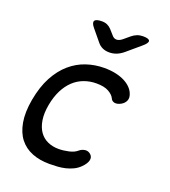

<svg xmlns="http://www.w3.org/2000/svg" viewBox="-143 -889 887 1004"><g transform="rotate(20 300.0 -387.5)"><path d="M48 -274Q62 -351 91 -405Q120 -459 160 -493.5Q200 -528 248 -544Q296 -560 346 -560Q384 -560 412.5 -553.5Q441 -547 462 -536Q483 -525 496.5 -511Q510 -497 516 -482Q526 -459 519 -442Q512 -425 494 -415Q474 -404 458.5 -407Q443 -410 437 -425Q429 -442 404.5 -456Q380 -470 336 -470Q300 -470 267.5 -458Q235 -446 209.5 -422Q184 -398 166 -362.5Q148 -327 139 -279Q130 -230 136 -192.5Q142 -155 159.5 -130Q177 -105 204.5 -92.5Q232 -80 266 -80Q292 -80 321.5 -86.5Q351 -93 368 -108Q382 -120 400 -122Q418 -124 432 -110Q438 -104 440 -96.5Q442 -89 440 -80Q438 -71 431.5 -60.5Q425 -50 413 -38Q397 -22 377 -12.5Q357 -3 336 2Q315 7 292.5 8.5Q270 10 248 10Q193 10 150.5 -7Q108 -24 81 -58.5Q54 -93 44.5 -147Q35 -201 48 -274ZM252 -785Q269 -785 282 -779Q295 -773 305 -762L329 -735Q340 -721 355 -721Q370 -721 387 -735L418 -761Q432 -773 447.5 -779Q463 -785 480 -785Q514 -785 517.5 -773Q521 -761 492 -737L419 -675Q401 -660 382 -652.5Q363 -645 342 -645Q321 -645 304.5 -652.5Q288 -660 276 -675L224 -738Q205 -761 212 -773Q219 -785 252 -785Z"/></g></svg>

Font: Maple Mono Normal NL
Style: Italic
Weight: 400
Italic angle: -10°
Monospace: yes
Designer: subframe7536
Version: Version 7.000